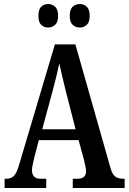

<svg xmlns="http://www.w3.org/2000/svg" viewBox="-20 -935 640 955"><path d="M3 0V-46H14Q35 -46 49.5 -60.5Q64 -75 77 -122L253 -714H355L530 -98Q538 -69 552.5 -57.5Q567 -46 592 -46H600V0H342V-46H366Q408 -46 408 -83Q408 -94 404.5 -110Q401 -126 398 -139L371 -238H173L150 -149Q148 -137 143.5 -119.5Q139 -102 139 -88Q139 -69 149 -57.5Q159 -46 182 -46H210V0ZM190 -292H356L307 -483Q297 -523 289 -557Q281 -591 275 -620Q269 -591 261 -558Q253 -525 244 -491ZM378 -798Q357 -798 342 -811Q327 -824 327 -856Q327 -889 342 -902Q357 -915 378 -915Q396 -915 411 -902Q426 -889 426 -856Q426 -824 411 -811Q396 -798 378 -798ZM219 -798Q200 -798 185.5 -811Q171 -824 171 -856Q171 -889 185.5 -902Q200 -915 219 -915Q238 -915 253.5 -902Q269 -889 269 -856Q269 -824 253.5 -811Q238 -798 219 -798Z"/></svg>

Font: Noto Serif Myanmar ExtraCondensed SemiBold
Style: Regular
Weight: 600
Width: 2
Designer: Ben Mitchell and the Monotype Design Team
Foundry: Monotype Imaging Inc.
Version: Version 2.106; ttfautohint (v1.8.4.7-5d5b)